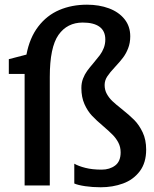

<svg xmlns="http://www.w3.org/2000/svg" viewBox="-20 -791 659 819"><path d="M499 -326.2Q532.2 -299.8 553 -278.8Q573.7 -257.8 588.6 -226.3Q603.5 -194.8 603.5 -152.8Q603.5 -96.7 576.2 -60.5Q548.8 -24.4 504.9 -8.3Q460.9 7.8 409.7 7.8Q374.5 7.8 343.3 3.2Q312 -1.5 296.9 -8.3V-92.8Q314.5 -82.5 344 -75Q373.5 -67.4 413.6 -67.4Q447.8 -67.4 471.2 -85Q494.6 -102.5 494.6 -141.1Q494.6 -164.1 484.9 -182.6Q475.1 -201.2 460.9 -215.6Q446.8 -230 421.9 -251.5Q391.6 -276.9 372.6 -297.1Q353.5 -317.4 340.3 -346.9Q327.1 -376.5 327.1 -415.5Q327.1 -437.5 334.2 -455.8Q341.3 -474.1 351.6 -488.3Q361.8 -502.4 379.4 -522.9Q396 -542.5 406 -555.9Q416 -569.3 422.6 -586.2Q429.2 -603 429.2 -622.6Q429.2 -658.7 404.5 -676.8Q379.9 -694.8 333 -694.8Q266.6 -694.8 229.5 -642.1Q192.4 -589.4 192.4 -462.9V0H85V-471.7V-475.6H17.6V-538.6L92.8 -558.1Q106.4 -629.9 143.1 -677.7Q179.7 -725.6 232.9 -748.3Q286.1 -771 351.1 -771Q402.8 -771 444.8 -755.4Q486.8 -739.7 511.2 -709.2Q535.6 -678.7 535.6 -636.2Q535.6 -607.9 526.6 -585Q517.6 -562 504.6 -544.9Q491.7 -527.8 471.2 -505.9Q448.2 -481.4 437.3 -464.6Q426.3 -447.8 426.3 -428.2Q426.3 -407.2 435.8 -390.1Q445.3 -373 459.7 -359.4Q474.1 -345.7 499 -326.2Z"/></svg>

Font: Merriweather Sans
Style: Regular
Weight: 400
Designer: Eben Sorkin
Foundry: Eben Sorkin
Version: Version 1.006; ttfautohint (v1.4.1) -l 6 -r 50 -G 0 -x 11 -H